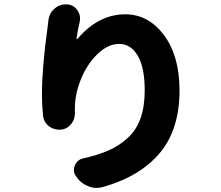

<svg xmlns="http://www.w3.org/2000/svg" viewBox="-20 -832 1040 905"><path d="M208 -733.4Q210.9 -767.6 235.4 -790Q258.8 -811.5 290 -811.5Q292 -811.5 293.9 -811.5Q325.2 -810.5 343.8 -785.2Q357.4 -766.6 357.4 -745.1Q357.4 -737.3 355.5 -728.5Q344.7 -682.6 340.8 -651.4Q339.8 -649.4 341.8 -648.4Q343.8 -647.5 345.7 -649.4Q444.3 -764.6 570.3 -764.6Q679.7 -764.6 752.9 -666.5Q826.2 -568.4 826.2 -405.3Q826.2 -220.7 732.4 -109.9Q638.7 1 463.9 49.8Q449.2 53.7 435.5 53.7Q414.1 53.7 393.6 44.9Q358.4 30.3 337.9 -2Q328.1 -15.6 328.1 -30.3Q328.1 -42 333 -52.7Q344.7 -80.1 374 -85.9Q444.3 -101.6 494.1 -124Q543.9 -146.5 583.5 -183.1Q623 -219.7 642.6 -274.9Q662.1 -330.1 662.1 -405.3Q662.1 -513.7 629.4 -569.3Q596.7 -625 542 -625Q488.3 -625 438.5 -576.2Q388.7 -527.3 360.8 -457Q333 -386.7 333 -321.3V-296.9Q333 -268.6 314.5 -246.1Q294.9 -222.7 264.6 -220.7Q261.7 -220.7 258.8 -220.7Q231.4 -220.7 209 -238.3Q184.6 -258.8 182.6 -290Q177.7 -338.9 177.7 -384.8Q177.7 -513.7 204.1 -701.2Q206.1 -716.8 208 -733.4Z"/></svg>

Font: Gen Jyuu GothicX Heavy
Style: Bold
Weight: 900
Designer: [Source Han Sans]
Ryoko NISHIZUKA  (kana & ideographs); Paul D. Hunt (Latin, Greek & Cyrillic); Wenlong ZHANG  (bopomofo
Version: Version 1.002.20150607